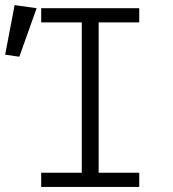

<svg xmlns="http://www.w3.org/2000/svg" viewBox="-48 -737 683 757"><path d="M501 -704.6V-648.7H341V-55.9H501V0H114.4V-55.9H274.4V-648.7H114.4V-704.6ZM9.7 -716.9 96.4 -704.6 28.2 -513.3 -27.7 -521.5Z"/></svg>

Font: Fira Code Light
Style: Regular
Weight: 300
Monospace: yes
Designer: Carrois Corporate, Edenspiekermann AG, Nikita Prokopov
Foundry: Carrois Corporate, Edenspiekermann AG, Nikita Prokopov
Version: Version 6.000; ttfautohint (v1.8.2) -l 8 -r 50 -G 200 -x 14 